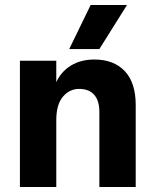

<svg xmlns="http://www.w3.org/2000/svg" viewBox="-20 -751 620 771"><path d="M379 -554H258L344 -731H490ZM525 0H379V-302Q379 -347 358 -370.5Q337 -394 298 -394Q259 -394 232.5 -362.5Q206 -331 206 -268V0H60V-507H206V-421Q225 -463 264.5 -487.5Q304 -512 359 -512Q437 -512 481 -465.5Q525 -419 525 -329Z"/></svg>

Font: Hind Colombo
Style: Bold
Weight: 700
Designer: Jyotish Sonowal, Aditi Pimprikar
Foundry: Indian Type Foundry
Version: Version 1.000;PS 1.0;hotconv 1.0.86;makeotf.lib2.5.63406; tt